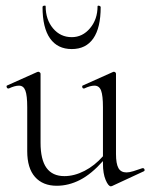

<svg xmlns="http://www.w3.org/2000/svg" viewBox="-20 -648 530 677"><path d="M484 -55Q488 -55 489.5 -50.5Q491 -46 487 -44L375 8L371 9Q362 9 352.5 -13.5Q343 -36 343 -71V-80Q302 -34 262 -13.5Q222 7 180 7Q131 7 103.5 -24Q76 -55 76 -115V-270Q76 -311 69.5 -328.5Q63 -346 47 -346Q32 -346 11 -336H9Q5 -336 3.5 -341Q2 -346 6 -347L111 -394L115 -395Q117 -395 120 -393Q123 -391 123 -388V-145Q123 -85 144 -56Q165 -27 207 -27Q242 -27 278 -45.5Q314 -64 343 -97V-270Q343 -311 336.5 -328.5Q330 -346 313 -346Q298 -346 277 -336H275Q271 -336 270 -341Q269 -346 273 -347L378 -394L381 -395Q384 -395 386.5 -393Q389 -391 389 -388V-105Q389 -71 397.5 -55.5Q406 -40 426 -40Q436 -40 450.5 -44.5Q465 -49 482 -55ZM141 -626Q141 -579 167 -548Q193 -517 233 -517Q271 -517 297.5 -548.5Q324 -580 324 -626Q324 -628 327 -628Q330 -628 332.5 -626.5Q335 -625 335 -623Q335 -550 309 -512.5Q283 -475 233 -475Q183 -475 156.5 -512.5Q130 -550 130 -623Q130 -627 135.5 -628Q141 -629 141 -626Z"/></svg>

Font: Cormorant Infant Light
Style: Regular
Weight: 300
Designer: Christian Thalmann (Catharsis Fonts)
Version: Version 3.000